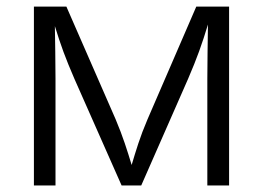

<svg xmlns="http://www.w3.org/2000/svg" viewBox="-20 -566 803 586"><path d="M83.5 0V-545.9H182.6L333 -201.7Q349.6 -162.1 360.8 -128.7Q372.1 -95.2 381.8 -62.5Q391.1 -94.2 402.1 -127.9Q413.1 -161.6 430.2 -201.7L579.1 -545.9H679.2V0H612.8V-325.2Q612.8 -366.2 613.5 -407.5Q614.3 -448.7 614.7 -491.2Q601.6 -447.8 587.9 -409.9Q574.2 -372.1 554.2 -325.7L411.1 0H351.1L207 -325.7Q187.5 -370.6 173.8 -407.5Q160.2 -444.3 147.5 -486.3Q147.9 -448.2 148.7 -406.7Q149.4 -365.2 149.4 -325.2V0Z"/></svg>

Font: Inter Light
Style: Regular
Weight: 300
Designer: Rasmus Andersson
Foundry: rsms
Version: Version 4.000;git-a52131595